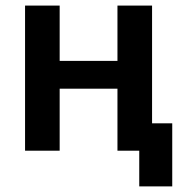

<svg xmlns="http://www.w3.org/2000/svg" viewBox="-20 -540 659 688"><path d="M479 127.9V0H400.9V-222.2H193.8V0H69.8V-520H193.8V-321.8H400.9V-520H524.9V-98.1H597.2V127.9Z"/></svg>

Font: Fixel Text SemiBold
Style: Regular
Weight: 600
Width: 4
Designer: AlfaBravo + MacPaw
Foundry: Kyrylo Tkachov, Marchela Mozhyna, Serhii Makarenko, Maria Weinstein, Zakhar Kryvoshyya
Version: Version 1.211